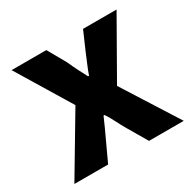

<svg xmlns="http://www.w3.org/2000/svg" viewBox="-129 -699 839 833"><g transform="rotate(-30 290.0 -282.0)"><path d="M16 0 191 -294 27 -564H201L253 -472Q264 -447 276 -423Q288 -399 301 -375H306Q314 -399 324.5 -423Q335 -447 345 -472L385 -564H553L389 -276L564 0H390L333 -97Q319 -121 306.5 -146Q294 -171 279 -194H274Q264 -171 253 -146.5Q242 -122 230 -97L185 0Z"/></g></svg>

Font: Noto Sans KR Thin ExtraBold
Style: Regular
Weight: 800
Version: Version 2.004-H2;hotconv 1.0.118;makeotfexe 2.5.65603